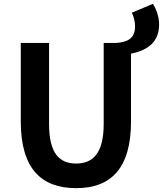

<svg xmlns="http://www.w3.org/2000/svg" viewBox="-20 -964 847 998"><path d="M376 14C556 14 661 -88 661 -333V-685C749 -703 807 -746 807 -837C807 -879 791 -919 775 -944L665 -898C674 -881 682 -854 682 -827C682 -759 636 -745 585 -741H519V-320C519 -166 462 -114 376 -114C289 -114 235 -166 235 -320V-741H88V-333C88 -88 194 14 376 14Z"/></svg>

Font: Noto Sans TC
Style: Bold
Weight: 700
Designer: Ryoko NISHIZUKA 西塚涼子 (kana, bopomofo & ideographs); Paul D. Hunt (Latin, Greek & Cyrillic); Sandoll Communications 산돌커뮤니
Foundry: Adobe
Version: Version 2.004;hotconv 1.0.118;makeotfexe 2.5.65603